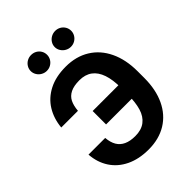

<svg xmlns="http://www.w3.org/2000/svg" viewBox="-258 -1050 1189 1189"><g transform="rotate(-45 336.5 -455.5)"><path d="M560.2 -286.9H256.1V-404.4H560.2ZM333.2 -107.6Q386.9 -107.6 420.1 -133.1Q453.3 -158.5 467.7 -205.9Q482.1 -253.3 482.1 -323.9V-381.7Q482.1 -452.1 465.8 -500.1Q449.5 -548 416.2 -572.7Q382.9 -597.3 332.6 -597.3Q284.1 -597.3 254.1 -582.6Q224.1 -567.8 210.1 -540Q196.1 -512.2 192.6 -469.7H46.4Q53.2 -541.8 87.3 -597.3Q121.4 -652.8 183.2 -684.8Q245 -716.8 332.6 -716.8Q421.9 -716.8 488.4 -675.9Q554.9 -635.1 591 -559.3Q627.1 -483.6 627.1 -381.5V-323Q627.1 -221.3 591.8 -146.4Q556.4 -71.4 490.3 -30.8Q424.1 9.8 333.2 9.8Q248.3 9.8 185.6 -20.6Q122.9 -50.9 87.5 -105.4Q52.1 -159.8 46.9 -231.6H193.1Q196.4 -190.2 212.4 -162.9Q228.4 -135.6 258.5 -121.6Q288.6 -107.6 333.2 -107.6ZM159.6 -850Q159.6 -869 169.4 -885Q179.1 -901 195.7 -910.3Q212.3 -919.5 231.3 -919.5Q251.3 -919.5 267.5 -910.5Q283.8 -901.4 293.4 -885.4Q302.9 -869.4 302.9 -850Q302.9 -831.5 293.4 -815.5Q283.8 -799.5 267.5 -790Q251.3 -780.5 231.3 -780.5Q212.7 -780.5 195.9 -790Q179.1 -799.5 169.4 -815.7Q159.6 -831.9 159.6 -850ZM369.9 -850Q369.9 -869 379.9 -885Q390 -901 406.7 -910.3Q423.5 -919.5 442.6 -919.5Q462.1 -919.5 478.4 -910.3Q494.7 -901 504.2 -885Q513.7 -869 513.7 -850Q513.7 -831.5 504.2 -815.5Q494.7 -799.5 478.4 -790Q462.1 -780.5 442.6 -780.5Q423.5 -780.5 406.7 -790Q390 -799.5 379.9 -815.7Q369.9 -831.9 369.9 -850Z"/></g></svg>

Font: Pretendard Std Variable
Style: Regular
Weight: 400
Designer: Base glyphs from Inter by Rasmus Andersson; Hangeul glyphs from Noto Sans CJK(Source Han Sans) by Jang Soo-young and Kan
Foundry: Kil Hyung-jin
Version: Version 1.309;Glyphs 3.2 (3225)